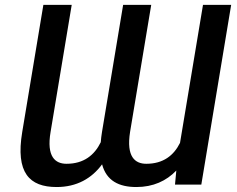

<svg xmlns="http://www.w3.org/2000/svg" viewBox="-20 -747 960 777"><path d="M70 -213.1C42.3 -47.6 99.1 9.9 209.2 9.9C290.5 9.9 351.2 -24.9 393.1 -82C410.9 -15.3 461.3 9.9 532 9.9C599.8 9.9 653.4 -14.9 693.5 -56.8L688.2 0H794.7L915.5 -727.3H801.5L708.5 -168.7C683.2 -117.9 640.6 -84.2 572.1 -84.2C526.6 -84.2 490.4 -112.2 506.4 -213.1L592 -727.3H478.3L392.8 -213.1C390.3 -198.5 388.8 -184.3 387.8 -171.5C362.2 -119 318.9 -84.2 249.3 -84.2C203.8 -84.2 167.6 -112.2 184.7 -213.1L270.2 -727.3H155.5Z"/></svg>

Font: Magic Ui Pro Medium
Style: Italic
Weight: 500
Italic angle: -9.39999°
Designer: Stefan Endress, Andreas Faust
Version: Version 1.000;FEAKit 1.0